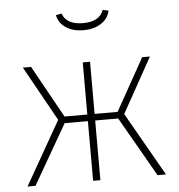

<svg xmlns="http://www.w3.org/2000/svg" viewBox="-53 -791 781 840"><g transform="rotate(-5 338.0 -370.5)"><path d="M223 -736 248 -741Q266 -691 338 -691Q411 -691 429 -741L454 -736Q447 -701 415.5 -680.5Q384 -660 338 -660Q292 -660 261 -680.5Q230 -701 223 -736ZM617 -520 483 -279 642 0H605L455 -262H354V0H322V-262H220L69 0H34L193 -279L59 -520H95L222 -291H322V-520H354V-291H455L583 -520Z"/></g></svg>

Font: Fira Sans UltraLight
Style: Regular
Weight: 200
Designer: Carrois Corporate & Edenspiekermann AG
Foundry: Carrois Corporate GbR & Edenspiekermann AG
Version: Version 4.106;PS 004.106;hotconv 1.0.70;makeotf.lib2.5.58329